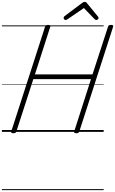

<svg xmlns="http://www.w3.org/2000/svg" viewBox="-20 -1393 1216 2028"><path d="M120 14Q92 14 99 -5L456 -1111Q459 -1121 466.5 -1125.5Q474 -1130 489 -1130Q517 -1130 511 -1111L349 -607H957L1121 -1111Q1124 -1121 1131 -1125.5Q1138 -1130 1154 -1130Q1182 -1130 1175 -1111L818 -5Q815 5 808 9.5Q801 14 785 14Q757 14 764 -5L941 -557H332L153 -5Q150 5 143 9.5Q136 14 120 14ZM673 -1182Q664 -1182 658 -1189Q652 -1196 652 -1204Q652 -1209 654 -1212.5Q656 -1216 660 -1221L845 -1360Q854 -1367 860.5 -1370Q867 -1373 875 -1373Q882 -1373 888 -1369.5Q894 -1366 899 -1359L1015 -1218Q1018 -1214 1019.5 -1210Q1021 -1206 1021 -1202Q1021 -1193 1012.5 -1187.5Q1004 -1182 997 -1182Q991 -1182 986.5 -1184.5Q982 -1187 978 -1192L866 -1308L695 -1191Q688 -1186 683 -1184Q678 -1182 673 -1182ZM0 605H1075V615H0ZM0 -20H1075V0H0ZM0 -505H1075V-500H0ZM0 -1125H1075V-1115H0Z"/></svg>

Font: Playwrite CU Guides
Style: Regular
Weight: 400
Designer: Veronika Burian, José Scaglione
Foundry: TypeTogether
Version: Version 1.003